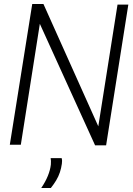

<svg xmlns="http://www.w3.org/2000/svg" viewBox="-20 -723 666 959"><path d="M29 0 141 -703H197L471 -92L567 -700H621L510 3H455L179 -604L84 0ZM233 67H288Q290 74 290 81Q290 88 289 95Q286 117 279 138Q272 159 260.5 178Q249 197 234 216H186Q207 185 219 155.5Q231 126 234 99Q235 89 234.5 81Q234 73 233 67Z"/></svg>

Font: Georama ExtraCondensed Thin Light
Style: Italic
Weight: 300
Italic angle: -9°
Version: Version 1.001